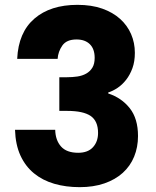

<svg xmlns="http://www.w3.org/2000/svg" viewBox="-20 -767 645 793"><path d="M51 -524Q56 -633 122 -690Q188 -747 300 -747Q358 -747 402 -731.5Q446 -716 476 -689Q506 -662 521.5 -626Q537 -590 537 -549Q537 -513 527 -485.5Q517 -458 501 -437.5Q485 -417 465.5 -404Q446 -391 427 -385V-381Q482 -363 516 -320Q550 -277 550 -205Q550 -159 534 -120Q518 -81 487 -53Q456 -25 411 -9.5Q366 6 309 6Q252 6 204 -8Q156 -22 120.5 -51Q85 -80 64.5 -124.5Q44 -169 42 -231H208Q209 -188 232 -162Q255 -136 303 -136Q343 -136 364 -159Q385 -182 385 -218Q385 -267 354.5 -288Q324 -309 257 -309H225V-448H257Q279 -448 299.5 -451Q320 -454 336 -463Q352 -472 361.5 -487.5Q371 -503 371 -528Q371 -565 351 -584.5Q331 -604 296 -604Q255 -604 237.5 -579Q220 -554 218 -524H51Z"/></svg>

Font: SVN-Poppins
Style: Bold
Weight: 700
Designer: Ninad Kale (Devanagari), Jonny Pinhorn (Latin)
Foundry: Indian Type Foundry
Version: Version 3.200;PS 1.000;hotconv 16.6.54;makeotf.lib2.5.65590